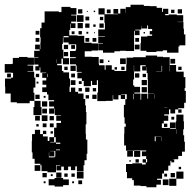

<svg xmlns="http://www.w3.org/2000/svg" viewBox="-22 -769 827 809"><path d="M460 -547H412V-557H392V-585H412V-587H392V-615H420V-595V-615V-647V-673H418V-708H393V-734H419V-709H454H475V-711H456V-731H476V-712H485V-732H507V-715H508V-739H528V-749H584V-744H609V-743H638V-736H661V-719H665V-732H687V-710H674V-705H689V-708H723V-705H750V-677H726V-676H751V-648H753V-624H759V-578H734V-573H730V-547H682V-557H664V-553H637V-550H595V-555H570V-587H595H572V-615H599V-618H619V-624H609V-638H619V-647H602V-662H598V-649H574V-660H573V-644H548V-641H566V-621H546V-639H543V-614V-588V-554H509V-555H484V-553H460ZM214 -43H178V-48H153V-73H148V-79H124V-100H115V-127H112V-175H113V-204H125V-222H147V-204H159V-218H173V-204H159V-194H179V-175H186V-191H206V-171H190V-169H213V-191H206V-231H232H216V-251H235V-260H215V-282H235V-284H209V-311H207V-290H185V-312H206V-320H185V-342H206V-347H182V-371H176V-381H156V-401H173V-412H157V-430H173V-441H156V-461H173V-463H148V-485H145V-472H127V-490H140V-497H122V-525H140V-527H122V-555H145V-561H126V-581H146V-562H148V-589H149V-612H147V-650H153V-674H166V-721H226V-718H237V-740H275V-735H300V-707H278V-704H299V-678H278V-671H296V-651H276V-669H274V-643H270V-620H305V-618H333V-589H364V-586H391V-556H364V-553H335V-530H365V-529H394V-500H395V-494H419V-475H423V-494H449V-475H460V-470H485H510V-497H511V-526H539V-528H569H592V-535H640V-530H665V-528H693V-495H720V-468H723V-467H752V-444H759V-398H756V-386H761V-336H754V-313H729V-308H743V-294H729V-308H716V-291H696V-308H690V-287H670V-282H687V-260H668V-249H660V-230H694V-253H718V-229H695V-226H719V-258H721V-286H751V-258H753V-224H750V-199H754V-172H757V-130H731H745V-112H729V-98H706V-97H712V-85H700V-91H696V-71H687V-50H669V-38H661V-16H640V-11H656V9H637V20H595V15H570V13H542V-10H535V-18H513V-44H509V-78H536V-81H576V-76H592V-84H579V-98H593V-85H598V-99H594V-111H576V-131H594V-135H570V-136H543V-134H509V-156H501V-206H502V-235H508V-248H503V-275H500V-327H506V-351H512V-372H489V-370H505V-352H487V-368H477V-350H455V-368H453V-344H424V-343H388V-379H391V-406V-431H369H386V-411H366V-428H361V-406H331V-428H323V-439H304V-463H322V-466H301V-493H298V-498H273V-524H297V-528H273V-554H297V-560H299V-582H267V-617H246V-612H267V-590H245V-611H243V-584H240V-560H245V-524H269V-498H243V-522H218H237V-500H219V-494H239V-470H245V-464H269V-438H273V-404H271V-382H307V-375H330V-352H337V-325H340V-297H342V-245H339V-234V-205H340V-181H346V-121H343V-94H334V-73H330V-47H302V-68H295V-52H277V-67H265V-52H247V-67H236V-51H216V-71H232V-73H214ZM325 -712H307V-730H325ZM745 -712H727V-730H745ZM444 -713H428V-729H444ZM713 -714H699V-728H713ZM379 -718H373V-724H379ZM348 -719H344V-723H348ZM330 -677H302V-705H330ZM354 -683H338V-699H354ZM413 -684H399V-698H413ZM327 -650H305V-672H327ZM355 -652H337V-670H355ZM415 -652H397V-670H415ZM381 -656H371V-666H381ZM420 -617H392V-645H420ZM144 -623H128V-639H144ZM323 -624H309V-638H323ZM292 -625H280V-637H292ZM350 -627H342V-635H350ZM589 -628H583V-634H589ZM378 -629H374V-633H378ZM384 -593H368V-609H384ZM144 -593H128V-609H144ZM354 -593H338V-609H354ZM564 -593H548V-609H564ZM566 -561H546V-581H566ZM265 -562H247V-580H265ZM294 -563H278V-579H294ZM265 -532H247V-550H265ZM103 -334H49V-338H23V-375H0V-404H-1V-438H25V-442H33V-462H27V-463H-2V-499H27V-500H32V-525H58V-529H94V-526H121V-496H94V-493H118V-469H94V-467H122V-442H127V-400H119V-378H103H123V-344H103ZM508 -499H484V-523H508ZM716 -501H696V-521H716ZM414 -503H398V-519H414ZM215 -504V-519H214V-504ZM439 -508H433V-514H439ZM692 -468V-494H691V-468ZM543 -468V-494H542V-468ZM543 -434H539V-409H544V-375H570V-349H573V-374H599V-353H602V-375H627V-376H601V-406H627H601V-435H600V-461H596V-487H595V-472H577V-490H592V-494H569V-468H543ZM659 -468H636V-467H659V-468H661V-492H659ZM297 -470H275V-492H297ZM263 -474H249V-488H263ZM503 -474H489V-488H503ZM743 -474H729V-488H743ZM471 -476H461V-486H471ZM565 -442H547V-460H565ZM294 -443H278V-459H294ZM24 -443H8V-459H24ZM178 -444V-458H176V-444ZM143 -444H129V-458H143ZM593 -444H579V-458H593ZM597 -410H575V-432H597ZM296 -411H276V-431H296ZM322 -415H310V-427H322ZM140 -417H132V-425H140ZM568 -379H544V-403H568ZM597 -380H575V-402H597ZM295 -382H277V-400H295ZM355 -382H337V-400H355ZM383 -384H369V-398H383ZM323 -384H309V-398H323ZM542 -351V-373H540V-351ZM631 -353V-372H630V-353ZM145 -352H127V-370H145ZM385 -352H367V-370H385ZM353 -354H339V-368H353ZM170 -357H162V-365H170ZM149 -318H123V-344H149ZM177 -320H155V-342H177ZM153 -284H119V-318H153ZM670 -315H683V-316H670ZM176 -291H156V-311H176ZM178 -259H154V-283H178ZM146 -261H126V-281H146ZM205 -262H187V-280H205ZM712 -265H700V-277H712ZM204 -233H188V-249H204ZM174 -233H158V-249H174ZM683 -234H669V-248H683ZM141 -236H131V-246H141ZM722 -205V-224H721V-205ZM201 -206H191V-216H201ZM633 -194H630V-174H634V-193H657V-194H633ZM659 -174V-192H658V-174ZM214 -163H232V-168H214V-136H231V-139H214ZM569 -108H543V-134H569ZM207 -110H185V-127H184V-106H208V-109H211V-133H190V-132H207ZM538 -109H514V-133H538ZM563 -84H549V-98H563ZM529 -88H523V-94H529ZM148 -49H124V-73H148ZM741 -56H731V-66H741ZM751 -16H721V-46H751ZM330 -17H302V-45H330ZM237 -20H215V-42H237ZM715 -22H697V-40H715ZM175 -22H157V-40H175ZM263 -24H249V-38H263ZM293 -24H279V-38H293ZM682 -25H670V-37H682ZM200 -27H192V-35H200ZM244 17H208V12H183V-14H208V-19H244ZM721 14H691V-16H721ZM268 11H244V-13H268ZM688 11H664V-13H688ZM324 7H308V-9H324ZM170 3H162V-5H170ZM290 3H282V-5H290Z"/></svg>

Font: Rubik Storm
Style: Regular
Weight: 400
Designer: Hubert and Fischer, NaN
Foundry: Hubert and Fischer, NaN
Version: Version 2.201